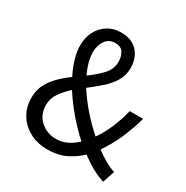

<svg xmlns="http://www.w3.org/2000/svg" viewBox="-157 -800 914 944"><g transform="rotate(30 300.0 -328.0)"><path d="M192 -514Q192 -487 200 -458Q208 -429 222 -399Q264 -429 294.5 -461.5Q325 -494 325 -537Q325 -566 311.5 -587.5Q298 -609 265 -609Q231 -609 211.5 -582Q192 -555 192 -514ZM238 12Q180 12 136 -11.5Q92 -35 67 -76Q42 -117 42 -170Q42 -213 59.5 -246.5Q77 -280 105 -307.5Q133 -335 165 -358Q144 -399 132.5 -438.5Q121 -478 121 -513Q121 -557 139 -592Q157 -627 189.5 -647.5Q222 -668 265 -668Q326 -668 359 -632Q392 -596 392 -538Q392 -496 371 -462.5Q350 -429 318 -401Q286 -373 251 -346Q283 -296 324.5 -248.5Q366 -201 411 -162Q439 -202 459.5 -250Q480 -298 494 -354H570Q552 -290 526 -230.5Q500 -171 464 -119Q524 -73 577 -56L554 12Q489 -8 417 -63Q381 -29 337.5 -8.5Q294 12 238 12ZM122 -175Q122 -120 159 -87Q196 -54 248 -54Q279 -54 308.5 -68Q338 -82 363 -106Q316 -148 273 -198.5Q230 -249 196 -302Q165 -274 143.5 -243.5Q122 -213 122 -175Z"/></g></svg>

Font: SauceCodePro NFM
Style: Regular
Weight: 400
Monospace: yes
Designer: Paul D. Hunt, Teo Tuominen
Foundry: Adobe
Version: Version 2.042;hotconv 1.1.0;makeotfexe 2.6.0;Nerd Fonts 3.3.